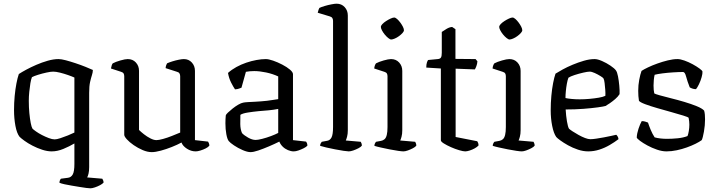

<svg xmlns="http://www.w3.org/2000/svg" viewBox="-20 -820 3894 1040"><path d="M470 200Q463 200 447 198Q431 196 410.5 192.5Q390 189 368.5 185.5Q347 182 329 178Q311 174 302 170Q302 163 304.5 157Q307 151 310 148L348 143Q365 141 374 125Q383 109 383 68V-43Q356 -27 323.5 -13.5Q291 0 260 0Q236 0 208.5 -9Q181 -18 156 -31Q131 -44 112.5 -57.5Q94 -71 86 -79Q71 -98 63.5 -138.5Q56 -179 56 -223Q56 -263 59.5 -300Q63 -337 69 -368Q75 -399 82 -419Q97 -429 122 -442.5Q147 -456 177 -469Q207 -482 238.5 -491Q270 -500 297 -500Q312 -500 336.5 -493.5Q361 -487 389.5 -477.5Q418 -468 443 -458Q468 -448 483 -441Q483 -428 478 -413Q473 -398 468 -376Q463 -354 463 -317V85Q463 106 459.5 120.5Q456 135 452 141L534 148Q536 151 538.5 156.5Q541 162 541 169Q535 176 522 183Q509 190 494 195Q479 200 470 200ZM276 -65Q287 -65 307 -71.5Q327 -78 348 -86.5Q369 -95 383 -102V-400Q370 -406 348.5 -413.5Q327 -421 305 -426.5Q283 -432 268 -432Q255 -432 232 -427Q209 -422 186.5 -415Q164 -408 153 -402Q148 -390 144.5 -368.5Q141 -347 138.5 -322Q136 -297 136 -274Q136 -239 139 -207.5Q142 -176 146.5 -153.5Q151 -131 156 -123Q161 -118 175 -108Q189 -98 207.5 -88.5Q226 -79 244.5 -72Q263 -65 276 -65Z M802 4Q779 4 753 -7Q727 -18 704 -34Q681 -50 667 -65.5Q653 -81 653 -90V-407Q653 -416 649.5 -422Q646 -428 636 -431L581 -449Q583 -460 585.5 -467Q588 -474 591 -477Q606 -485 632 -492.5Q658 -500 672 -500Q699 -500 716 -481.5Q733 -463 733 -436V-116Q743 -106 759.5 -93Q776 -80 794.5 -70.5Q813 -61 827 -61Q840 -61 863.5 -67.5Q887 -74 912 -84Q937 -94 956 -102V-407Q956 -416 952 -422.5Q948 -429 939 -431L877 -451Q878 -461 880.5 -467.5Q883 -474 885 -477Q896 -482 913.5 -487.5Q931 -493 948.5 -496.5Q966 -500 976 -500Q1002 -500 1019 -481.5Q1036 -463 1036 -436V-61L1107 -53Q1109 -50 1111.5 -44Q1114 -38 1114 -31Q1108 -23 1094 -16Q1080 -9 1065 -4.5Q1050 0 1040 0Q1015 0 992.5 -14.5Q970 -29 963 -48Q941 -36 911 -24Q881 -12 851.5 -4Q822 4 802 4Z M1337 4Q1320 4 1294.5 -7Q1269 -18 1247.5 -32.5Q1226 -47 1219 -56Q1211 -66 1206 -93Q1201 -120 1201 -152Q1201 -164 1201.5 -174.5Q1202 -185 1203 -195Q1204 -200 1214.5 -210Q1225 -220 1240 -232Q1255 -244 1270.5 -253Q1286 -262 1297 -264Q1306 -266 1323.5 -267Q1341 -268 1363 -269Q1377 -270 1393 -271Q1409 -272 1425.5 -274Q1442 -276 1457.5 -278.5Q1473 -281 1487 -283V-406Q1457 -420 1421.5 -427.5Q1386 -435 1357 -435Q1345 -435 1333.5 -434Q1322 -433 1312 -431L1288 -345Q1284 -344 1276 -340.5Q1268 -337 1253 -336Q1244 -349 1232 -372.5Q1220 -396 1215 -425Q1235 -443 1260.5 -457Q1286 -471 1314 -480.5Q1342 -490 1369.5 -495Q1397 -500 1420 -500Q1435 -500 1459.5 -491.5Q1484 -483 1509 -470Q1534 -457 1550.5 -443Q1567 -429 1567 -418V-61L1638 -53Q1640 -51 1642.5 -45Q1645 -39 1645 -31Q1639 -24 1625 -17Q1611 -10 1596.5 -5Q1582 0 1571 0Q1556 0 1539.5 -7Q1523 -14 1511 -26Q1499 -38 1493 -53Q1467 -40 1436.5 -27Q1406 -14 1379.5 -5Q1353 4 1337 4ZM1365 -62Q1377 -62 1400.5 -68Q1424 -74 1448 -83Q1472 -92 1487 -100V-230Q1461 -225 1435.5 -222.5Q1410 -220 1382 -218Q1351 -215 1322.5 -210.5Q1294 -206 1282 -198Q1281 -176 1281.5 -147.5Q1282 -119 1291 -99Q1302 -87 1324 -74.5Q1346 -62 1365 -62Z M1869 0Q1862 0 1841.5 -3Q1821 -6 1795.5 -11Q1770 -16 1748 -21Q1726 -26 1714 -30Q1714 -38 1717.5 -44Q1721 -50 1723 -52L1750 -57Q1767 -59 1775.5 -75Q1784 -91 1784 -132V-707Q1784 -715 1780.5 -721.5Q1777 -728 1767 -731L1701 -751Q1703 -760 1705.5 -767Q1708 -774 1710 -777Q1720 -782 1738.5 -787.5Q1757 -793 1775.5 -796.5Q1794 -800 1803 -800Q1830 -800 1847 -781.5Q1864 -763 1864 -736V-115Q1864 -94 1860 -79.5Q1856 -65 1853 -59L1934 -52Q1936 -49 1938 -43.5Q1940 -38 1940 -31Q1935 -24 1921.5 -17Q1908 -10 1893.5 -5Q1879 0 1869 0Z M2165 0Q2157 0 2136 -3Q2115 -6 2090 -11Q2065 -16 2042.5 -21Q2020 -26 2008 -30Q2008 -37 2011 -43Q2014 -49 2017 -52L2044 -57Q2055 -59 2063 -66Q2071 -73 2075 -89Q2079 -105 2079 -132V-407Q2079 -416 2075.5 -422Q2072 -428 2062 -431L2007 -449Q2008 -459 2011 -466.5Q2014 -474 2017 -477Q2032 -485 2058 -492.5Q2084 -500 2098 -500Q2125 -500 2142 -481.5Q2159 -463 2159 -436V-115Q2159 -94 2155 -79.5Q2151 -65 2148 -59L2229 -52Q2231 -48 2233 -43Q2235 -38 2235 -31Q2230 -24 2216.5 -17Q2203 -10 2189 -5Q2175 0 2165 0ZM2099 -606Q2093 -606 2083 -614Q2073 -622 2064 -633Q2055 -644 2049 -655.5Q2043 -667 2043 -674Q2043 -681 2051 -689.5Q2059 -698 2071.5 -706Q2084 -714 2096 -719.5Q2108 -725 2115 -725Q2122 -725 2131 -717Q2140 -709 2148.5 -697.5Q2157 -686 2162.5 -675Q2168 -664 2168 -656Q2168 -650 2160.5 -641.5Q2153 -633 2141.5 -624.5Q2130 -616 2118 -611Q2106 -606 2099 -606Z M2500 0Q2489 0 2467 -6.5Q2445 -13 2422.5 -23Q2400 -33 2384 -43Q2368 -53 2368 -60V-449L2289 -454Q2289 -471 2292.5 -481.5Q2296 -492 2299 -495L2351 -500Q2364 -501 2368.5 -508.5Q2373 -516 2373 -534V-647Q2384 -655 2399.5 -664Q2415 -673 2429 -674L2447 -662V-501L2556 -500L2566 -488Q2565 -474 2560.5 -462Q2556 -450 2552 -444L2448 -448V-78L2565 -55Q2567 -52 2569.5 -46.5Q2572 -41 2572 -32Q2565 -24 2551.5 -16.5Q2538 -9 2523.5 -4.5Q2509 0 2500 0Z M2806 0Q2798 0 2777 -3Q2756 -6 2731 -11Q2706 -16 2683.5 -21Q2661 -26 2649 -30Q2649 -37 2652 -43Q2655 -49 2658 -52L2685 -57Q2696 -59 2704 -66Q2712 -73 2716 -89Q2720 -105 2720 -132V-407Q2720 -416 2716.5 -422Q2713 -428 2703 -431L2648 -449Q2649 -459 2652 -466.5Q2655 -474 2658 -477Q2673 -485 2699 -492.5Q2725 -500 2739 -500Q2766 -500 2783 -481.5Q2800 -463 2800 -436V-115Q2800 -94 2796 -79.5Q2792 -65 2789 -59L2870 -52Q2872 -48 2874 -43Q2876 -38 2876 -31Q2871 -24 2857.5 -17Q2844 -10 2830 -5Q2816 0 2806 0ZM2740 -606Q2734 -606 2724 -614Q2714 -622 2705 -633Q2696 -644 2690 -655.5Q2684 -667 2684 -674Q2684 -681 2692 -689.5Q2700 -698 2712.5 -706Q2725 -714 2737 -719.5Q2749 -725 2756 -725Q2763 -725 2772 -717Q2781 -709 2789.5 -697.5Q2798 -686 2803.5 -675Q2809 -664 2809 -656Q2809 -650 2801.5 -641.5Q2794 -633 2782.5 -624.5Q2771 -616 2759 -611Q2747 -606 2740 -606Z M3166 0Q3139 0 3110.5 -9.5Q3082 -19 3057 -33Q3032 -47 3015 -59.5Q2998 -72 2993 -78Q2979 -98 2971 -138Q2963 -178 2963 -222Q2963 -263 2966.5 -301Q2970 -339 2976 -370Q2982 -401 2989 -421Q3003 -430 3027.5 -443.5Q3052 -457 3082 -469.5Q3112 -482 3143 -491Q3174 -500 3201 -500Q3217 -500 3241 -489.5Q3265 -479 3286.5 -464.5Q3308 -450 3316 -439Q3323 -430 3327.5 -406.5Q3332 -383 3334.5 -356Q3337 -329 3336 -310Q3327 -296 3312.5 -283.5Q3298 -271 3283.5 -261Q3269 -251 3260 -246Q3250 -243 3218 -238.5Q3186 -234 3140.5 -230.5Q3095 -227 3044 -227Q3046 -192 3051 -162.5Q3056 -133 3062 -123Q3067 -118 3081.5 -108.5Q3096 -99 3114 -89Q3132 -79 3149 -72.5Q3166 -66 3178 -66Q3190 -66 3210 -69Q3230 -72 3251.5 -76Q3273 -80 3291 -84Q3309 -88 3318 -90Q3322 -87 3326 -80Q3330 -73 3330 -66Q3309 -50 3282.5 -34.5Q3256 -19 3226.5 -9.5Q3197 0 3166 0ZM3120 -282Q3146 -282 3173.5 -284.5Q3201 -287 3224 -291Q3247 -295 3259 -301Q3260 -314 3258.5 -333.5Q3257 -353 3255 -370Q3253 -387 3249 -395Q3247 -399 3232.5 -408Q3218 -417 3201.5 -424.5Q3185 -432 3174 -432Q3163 -432 3139 -426.5Q3115 -421 3092 -413.5Q3069 -406 3059 -399Q3054 -386 3050.5 -366.5Q3047 -347 3045 -326.5Q3043 -306 3043 -289Q3055 -286 3076.5 -284Q3098 -282 3120 -282Z M3590 0Q3566 0 3538.5 -9.5Q3511 -19 3487 -32Q3463 -45 3447 -57Q3431 -69 3429 -75Q3430 -97 3438.5 -122.5Q3447 -148 3456 -164Q3467 -164 3476 -161Q3485 -158 3490 -156Q3495 -140 3504.5 -117Q3514 -94 3526 -76Q3540 -72 3557.5 -70Q3575 -68 3593 -68Q3621 -68 3651 -71Q3681 -74 3704 -83Q3708 -92 3711 -110Q3714 -128 3714 -145Q3714 -153 3713 -163Q3712 -173 3710 -182Q3707 -186 3681 -194Q3655 -202 3617.5 -212.5Q3580 -223 3541.5 -234Q3503 -245 3475 -255.5Q3447 -266 3441 -274Q3439 -286 3438 -299.5Q3437 -313 3437 -328Q3437 -359 3442.5 -388Q3448 -417 3455 -436Q3467 -444 3490 -455Q3513 -466 3541 -476Q3569 -486 3597.5 -493Q3626 -500 3650 -500Q3665 -500 3687.5 -492Q3710 -484 3732 -472Q3754 -460 3769.5 -448.5Q3785 -437 3785 -432Q3786 -422 3780.5 -402Q3775 -382 3766 -363.5Q3757 -345 3750 -337Q3739 -337 3729.5 -340.5Q3720 -344 3716 -347Q3703 -380 3696.5 -405Q3690 -430 3680 -430Q3657 -430 3626 -428Q3595 -426 3568 -422.5Q3541 -419 3526 -415Q3523 -403 3521.5 -387Q3520 -371 3520 -357Q3520 -344 3521 -333Q3522 -322 3524 -314Q3528 -311 3552.5 -304Q3577 -297 3613.5 -288Q3650 -279 3687 -268Q3724 -257 3753.5 -245Q3783 -233 3794 -221Q3797 -211 3798 -198.5Q3799 -186 3799 -173Q3799 -141 3793 -107Q3787 -73 3781 -61Q3769 -52 3748 -41.5Q3727 -31 3700.5 -21.5Q3674 -12 3645.5 -6Q3617 0 3590 0Z"/></svg>

Font: Texturina 12pt Light
Style: Regular
Weight: 300
Designer: Guillermo Torres Carreño
Foundry: Omnibus-Type
Version: Version 1.002